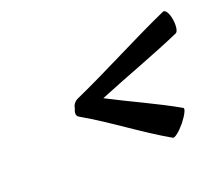

<svg xmlns="http://www.w3.org/2000/svg" viewBox="-69 -529 605 526"><g transform="rotate(-20 233.5 -266.5)"><path d="M132 -243C209 -199 278 -144 355 -100C360 -97 376 -110 391 -128C406 -147 415 -164 410 -167C347 -203 278 -233 213 -267C295 -301 378 -330 460 -366C467 -369 469 -387 466 -405C463 -424 455 -436 448 -434C347 -389 248 -335 147 -290C138 -286 131 -277 130 -267C125 -257 125 -247 132 -243Z"/></g></svg>

Font: Nupuram Light Oblique
Style: Regular
Weight: 300
Designer: Santhosh Thottingal (santhosh.thottingal@gmail.com)
Foundry: SMC
Version: Version 1.000